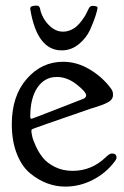

<svg xmlns="http://www.w3.org/2000/svg" viewBox="-20 -653 448 691"><path d="M88.9 -623Q88.9 -632.8 111.3 -632.8Q118.2 -632.8 121.1 -628.9Q124 -625 125 -618.2Q126 -611.3 131.3 -598.6Q136.7 -585.9 146.5 -573.2Q173.8 -539.1 206.1 -539.1H207Q220.7 -539.1 234.4 -544.9Q248 -550.8 257.3 -559.6Q266.6 -568.4 274.9 -579.6Q283.2 -590.8 288.1 -599.6Q293 -608.4 296.9 -617.2L300.8 -625Q305.7 -631.8 313.5 -631.8Q331.1 -631.8 331.1 -625Q331.1 -619.1 324.2 -597.2Q317.4 -575.2 304.2 -545.9Q291 -516.6 263.7 -494.1Q236.3 -471.7 202.1 -471.7Q113.3 -471.7 88.9 -620.1ZM22.5 -206.1Q22.5 -307.6 76.2 -369.1Q129.9 -430.7 207 -430.7Q256.8 -430.7 302.7 -403.3Q348.6 -376 378.9 -335Q386.7 -325.2 386.7 -313.5V-311.5Q386.7 -302.7 381.8 -295.9Q377 -289.1 366.2 -283.7Q355.5 -278.3 347.7 -275.4Q339.8 -272.5 324.7 -267.6Q309.6 -262.7 305.7 -261.7Q101.6 -191.4 96.7 -188.5Q92.8 -186.5 92.8 -182.6Q92.8 -176.8 95.7 -163.1Q98.6 -149.4 108.9 -127Q119.1 -104.5 134.3 -85.4Q149.4 -66.4 177.7 -52.2Q206.1 -38.1 241.2 -38.1Q309.6 -38.1 360.4 -86.9Q374 -100.6 382.8 -100.6Q399.4 -100.6 399.4 -85.9Q399.4 -80.1 391.6 -70.3Q360.4 -29.3 313.5 -5.4Q266.6 18.6 214.8 18.6Q181.6 18.6 149.9 6.8Q118.2 -4.9 88.4 -29.3Q58.6 -53.7 40.5 -99.6Q22.5 -145.5 22.5 -206.1ZM290 -309.6Q290 -322.3 255.9 -349.1Q221.7 -376 184.6 -376Q140.6 -376 114.7 -337.9Q88.9 -299.8 88.9 -233.4Q88.9 -225.6 93.8 -225.6Q95.7 -225.6 187 -261.2Q278.3 -296.9 281.2 -297.9Q290 -302.7 290 -309.6Z"/></svg>

Font: Goudy Bookletter 1911
Style: Regular
Weight: 400
Version: Version 2010.07.03